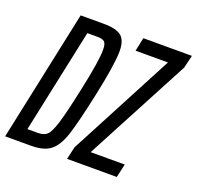

<svg xmlns="http://www.w3.org/2000/svg" viewBox="-123 -818 973 947"><g transform="rotate(20 363.0 -344.0)"><path d="M144 -688H265Q331 -688 358 -666Q385 -644 385 -587Q385 -518 348 -345Q314 -187 292.5 -121.5Q271 -56 236.5 -28Q202 0 134 0H-2ZM271 -344Q306 -506 306 -565Q306 -598 295 -607.5Q284 -617 258 -617H205L89 -71H143Q175 -71 191.5 -86Q208 -101 225.5 -156.5Q243 -212 271 -344ZM323 0 338 -66 628 -617H458L473 -688H728L712 -621L421 -71H600L584 0Z"/></g></svg>

Font: Saira Ultra Condensed Medium
Style: Italic
Weight: 500
Width: 1
Italic angle: -12°
Designer: Hector Gatti with collaboration of the Omnibus-Type team
Foundry: Omnibus-Type
Version: Version 1.001; ttfautohint (v1.8)